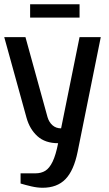

<svg xmlns="http://www.w3.org/2000/svg" viewBox="-20 -875 515 905"><path d="M181 10Q156 10 128 3.5Q100 -3 77 -10V-58H147Q174 -58 193.5 -70Q213 -82 228 -113Q243 -144 254 -200Q193 -200 156.5 -233Q120 -266 105 -320L0 -700H100L204 -323Q211 -299 227.5 -284.5Q244 -270 268 -270L355 -700H455L346 -160Q328 -71 288.5 -30.5Q249 10 181 10ZM122 -792V-855H355V-792Z"/></svg>

Font: Cuprum Medium
Style: Regular
Weight: 500
Designer: Jovanny Lemonad
Foundry: Jovanny Lemonad
Version: Version 3.000